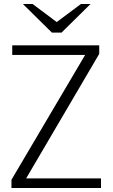

<svg xmlns="http://www.w3.org/2000/svg" viewBox="-20 -937 561 957"><path d="M110.4 -47.9H483.4V0H37.1V-41L404.3 -663.1H41V-710.9H474.6V-668.5ZM94.2 -917H142.6L262.7 -827.1L383.3 -917H431.2L286.6 -774.4H238.8Z"/></svg>

Font: Ufes Sans Light
Style: Regular
Weight: 200
Designer: Ricardo Esteves & Thais Bronze
Foundry: ProDesignUfes - Ricardo Esteves, Thais Bronze (This is a derivative work, based on Roboto family, by Christian Robertson
Version: Version 2.0